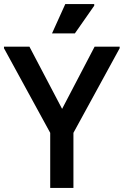

<svg xmlns="http://www.w3.org/2000/svg" viewBox="-23 -931 613 951"><path d="M225.7 0V-273L-3.3 -692V-700H122.7L313.3 -337H256L445.7 -700H569.7V-692L340.7 -273V0ZM234.7 -765.7 300.3 -910.7H443.7V-902.7L348 -765.7Z"/></svg>

Font: Fustat
Style: Regular
Weight: 400
Designer: Mohamed Gaber, Khaled Hosny, Laura Garcia Mut
Foundry: Kief Type Foundry, Alif Type Foundry, Hard Type Foundry
Version: Version 1.007